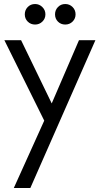

<svg xmlns="http://www.w3.org/2000/svg" viewBox="-20 -675 503 964"><path d="M202.1 -69.3 2 -473.1H85.9L239.7 -155.8L376.5 -473.1H459L132.3 269H49.3ZM256.3 -603Q256.3 -624.5 271 -639.6Q285.6 -654.8 307.6 -654.8Q329.1 -654.8 344.2 -639.9Q359.4 -625 359.4 -603Q359.4 -581.5 344.5 -566.7Q329.6 -551.8 307.6 -551.8Q285.6 -551.8 271 -566.4Q256.3 -581.1 256.3 -603ZM156.2 -654.8Q177.2 -654.8 192.6 -639.6Q208 -624.5 208 -603Q208 -581.5 192.9 -566.7Q177.7 -551.8 156.2 -551.8Q134.3 -551.8 119.4 -566.4Q104.5 -581.1 104.5 -603Q104.5 -624.5 119.1 -639.6Q133.8 -654.8 156.2 -654.8Z"/></svg>

Font: Glacial Indifference
Style: Regular
Weight: 400
Designer: Alfredo Marco Pradil
Foundry: Alfredo Marco Pradil
Version: Version 1.312